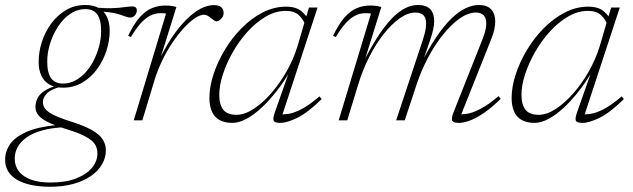

<svg xmlns="http://www.w3.org/2000/svg" viewBox="-96 -470 2471 750"><path d="M412.5 -401.5Q405.5 -401.5 398.8 -403.8Q392 -406 382.8 -409.5Q373.5 -413 360.2 -416.5Q347 -420 327.8 -422.5Q308.5 -425 281 -425.5L259.5 -442.5Q308.5 -437 339.2 -438Q370 -439 389.5 -442Q409 -445 423 -445Q429.5 -445 434 -441Q438.5 -437 438.5 -429.5Q438.5 -424 436.5 -419Q434.5 -414 431 -410Q427.5 -406 422.8 -403.8Q418 -401.5 412.5 -401.5ZM150.5 -143.5Q175.5 -143.5 198 -155.5Q220.5 -167.5 239 -188.2Q257.5 -209 270.8 -235.5Q284 -262 291.5 -291Q299 -320 299 -348.5Q299 -393 283.8 -413.8Q268.5 -434.5 237 -434.5Q212 -434.5 189.5 -422.5Q167 -410.5 148.8 -389.8Q130.5 -369 117 -342.5Q103.5 -316 96 -287Q88.5 -258 88.5 -229.5Q88.5 -185 103.8 -164.2Q119 -143.5 150.5 -143.5ZM237.5 -450.5Q269.5 -450.5 290.8 -438Q312 -425.5 322.2 -403Q332.5 -380.5 332.5 -350Q332.5 -311.5 319.8 -272Q307 -232.5 283.2 -200Q259.5 -167.5 225.8 -147.5Q192 -127.5 150 -127.5Q118 -127.5 96.8 -140Q75.5 -152.5 65.2 -175Q55 -197.5 55 -228Q55 -267 67.5 -306.2Q80 -345.5 104 -378Q128 -410.5 161.5 -430.5Q195 -450.5 237.5 -450.5ZM100 259.5Q59.5 259.5 27 252.8Q-5.5 246 -28.5 232.8Q-51.5 219.5 -63.8 199.8Q-76 180 -76 154.5Q-76 121 -56.5 93Q-37 65 6.8 45.5Q50.5 26 124 18.5L151.5 19.5L157.5 27Q106 29 68.8 39.5Q31.5 50 8 66.8Q-15.5 83.5 -27 104.5Q-38.5 125.5 -38.5 149.5Q-38.5 178 -22.5 199Q-6.5 220 24.8 231.5Q56 243 101 243Q161 243 202 226.8Q243 210.5 263.8 184.8Q284.5 159 284.5 130.5Q284.5 116 280 103.8Q275.5 91.5 262.5 80Q249.5 68.5 225.8 57.2Q202 46 163.5 34.5Q113 18.5 87 4.8Q61 -9 51.8 -22.8Q42.5 -36.5 42.5 -52Q42.5 -72 52 -88.8Q61.5 -105.5 82.5 -118Q103.5 -130.5 136 -138.5L142 -131.5Q102 -121 86.8 -104.8Q71.5 -88.5 71.5 -71.5Q71.5 -60 77.2 -50Q83 -40 96 -31Q109 -22 131 -13Q153 -4 185 6Q235 22 264 38.8Q293 55.5 305.2 74.8Q317.5 94 317.5 117Q317.5 146.5 302.2 172.5Q287 198.5 258.5 218Q230 237.5 190 248.5Q150 259.5 100 259.5Z M552.5 -416.5Q549.5 -418 544 -418.2Q538.5 -418.5 530 -418.5Q508.5 -418.5 488.8 -407.8Q469 -397 451 -376Q433 -355 415.5 -325.5L404.5 -330Q427 -377 450 -402.8Q473 -428.5 498 -438.5Q523 -448.5 550.5 -448.5Q558.5 -448.5 566.8 -447.8Q575 -447 582 -445.5Q589 -444 593 -442.5L526 -227.5H522Q555 -298 592.2 -347.5Q629.5 -397 667.2 -423.5Q705 -450 740 -450Q760 -450 768.8 -441.5Q777.5 -433 777.5 -419.5Q777.5 -410 772.8 -402.8Q768 -395.5 761.8 -391Q755.5 -386.5 749.5 -386.5Q746 -386.5 740.8 -390.2Q735.5 -394 729 -398.5Q723.5 -403.5 716 -408Q708.5 -412.5 701.5 -412.5Q685 -412.5 664.2 -398.2Q643.5 -384 621 -359.2Q598.5 -334.5 577 -302.5Q555.5 -270.5 538 -234.2Q520.5 -198 509 -161.5L460 0H426.5Z M977.5 -31 1037 -200H1041.5Q1016 -154.5 986.5 -116.5Q957 -78.5 926.5 -50Q896 -21.5 866.8 -5.8Q837.5 10 812 10Q780 10 760 -2Q740 -14 731 -36Q722 -58 722 -87Q722 -130.5 738 -179.5Q754 -228.5 782.2 -275.5Q810.5 -322.5 848.5 -360.8Q886.5 -399 930.5 -421.5Q974.5 -444 1021.5 -444Q1061 -444 1082.5 -425.5Q1104 -407 1118 -377L1101 -362.5Q1090 -393.5 1071.8 -410.5Q1053.5 -427.5 1020.5 -427.5Q980.5 -427.5 942.5 -405.2Q904.5 -383 871.5 -346.8Q838.5 -310.5 813.8 -267Q789 -223.5 774.8 -180Q760.5 -136.5 760.5 -100Q760.5 -61 776.2 -41.2Q792 -21.5 828 -21.5Q859.5 -21.5 895 -44.8Q930.5 -68 964 -106.5Q997.5 -145 1024.2 -192.5Q1051 -240 1066 -289L1096.5 -393L1111 -440.5H1144.5L1003.5 -11L992 -23.5Q1009 -22 1030.8 -25.2Q1052.5 -28.5 1082 -43.8Q1111.5 -59 1152 -93.5L1160.5 -83Q1106 -29.5 1065.5 -9.8Q1025 10 999 10Q976 10 972.8 1Q969.5 -8 977.5 -31Z M1701 -11 1690 -23.5Q1707 -22 1728.8 -25.5Q1750.5 -29 1780.5 -44.5Q1810.5 -60 1851.5 -94.5L1860 -84Q1823 -48 1792.5 -27.5Q1762 -7 1738.2 1.5Q1714.5 10 1697 10Q1674 10 1670.2 0.8Q1666.5 -8.5 1675.5 -31L1789.5 -318.5Q1797 -337 1800.2 -352Q1803.5 -367 1803.5 -378.5Q1803.5 -400 1793 -410.5Q1782.5 -421 1763 -421Q1732.5 -421 1699.2 -397.5Q1666 -374 1634 -334Q1602 -294 1575.5 -243.8Q1549 -193.5 1531.5 -140.5L1485 0H1451.5L1556 -315Q1560 -328.5 1563 -339.5Q1566 -350.5 1567.2 -360.2Q1568.5 -370 1568.5 -377.5Q1568.5 -401 1557.5 -411Q1546.5 -421 1526.5 -421Q1497.5 -421 1465.5 -398.5Q1433.5 -376 1402.8 -337Q1372 -298 1346 -247Q1320 -196 1303 -139L1260.5 0H1227L1353 -416.5Q1350 -418 1344.5 -418.2Q1339 -418.5 1330.5 -418.5Q1309 -418.5 1289.2 -407.8Q1269.5 -397 1251.5 -376Q1233.5 -355 1216 -325.5L1205 -330Q1227.5 -377 1250.5 -402.8Q1273.5 -428.5 1298.5 -438.5Q1323.5 -448.5 1351 -448.5Q1359 -448.5 1367.2 -447.8Q1375.5 -447 1382.5 -445.5Q1389.5 -444 1393.5 -442.5L1320 -207H1312.5Q1347 -275.5 1377 -322.5Q1407 -369.5 1434.2 -397.5Q1461.5 -425.5 1486.8 -438Q1512 -450.5 1536 -450.5Q1569.5 -450.5 1584.8 -434Q1600 -417.5 1600 -388.5Q1600 -373 1596 -354.5Q1592 -336 1585 -315.5L1547.5 -207H1541Q1575.5 -276 1606.8 -322.8Q1638 -369.5 1667.2 -397.5Q1696.5 -425.5 1723.2 -438Q1750 -450.5 1775 -450.5Q1806.5 -450.5 1822.5 -433.5Q1838.5 -416.5 1838.5 -386.5Q1838.5 -372 1834.8 -354.5Q1831 -337 1823 -317.5Z M2158 -31 2217.5 -200H2222Q2196.5 -154.5 2167 -116.5Q2137.5 -78.5 2107 -50Q2076.5 -21.5 2047.2 -5.8Q2018 10 1992.5 10Q1960.5 10 1940.5 -2Q1920.5 -14 1911.5 -36Q1902.5 -58 1902.5 -87Q1902.5 -130.5 1918.5 -179.5Q1934.5 -228.5 1962.8 -275.5Q1991 -322.5 2029 -360.8Q2067 -399 2111 -421.5Q2155 -444 2202 -444Q2241.5 -444 2263 -425.5Q2284.5 -407 2298.5 -377L2281.5 -362.5Q2270.5 -393.5 2252.2 -410.5Q2234 -427.5 2201 -427.5Q2161 -427.5 2123 -405.2Q2085 -383 2052 -346.8Q2019 -310.5 1994.2 -267Q1969.5 -223.5 1955.2 -180Q1941 -136.5 1941 -100Q1941 -61 1956.8 -41.2Q1972.5 -21.5 2008.5 -21.5Q2040 -21.5 2075.5 -44.8Q2111 -68 2144.5 -106.5Q2178 -145 2204.8 -192.5Q2231.5 -240 2246.5 -289L2277 -393L2291.5 -440.5H2325L2184 -11L2172.5 -23.5Q2189.5 -22 2211.2 -25.2Q2233 -28.5 2262.5 -43.8Q2292 -59 2332.5 -93.5L2341 -83Q2286.5 -29.5 2246 -9.8Q2205.5 10 2179.5 10Q2156.5 10 2153.2 1Q2150 -8 2158 -31Z"/></svg>

Font: Newsreader 16pt 16pt ExtraLight
Style: Italic
Weight: 250
Italic angle: -17°
Version: Version 1.003